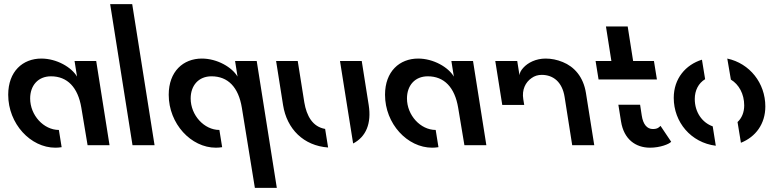

<svg xmlns="http://www.w3.org/2000/svg" viewBox="-20 -708 3792 936"><path d="M376.5 -183 407 0H514L449 -410.5H343.5L355.5 -334.5C329.5 -379.5 257 -422.5 181.5 -422.5C91 -422.5 20 -360 20 -246C20 -104.5 129 12 250 12C260.5 12 270.5 11 280.5 9.5L267 -74.5C193 -74.5 127 -146 127 -228C127 -290.5 165 -336 228.5 -336C308.5 -336 360 -282 376.5 -183Z M733.5 0 624.5 -688H517L626 0Z M1159 -183 1222.5 208H1329.5L1231.5 -410.5H1126L1138 -334.5C1112 -379.5 1039.5 -422.5 964 -422.5C873.5 -422.5 802.5 -360 802.5 -246C802.5 -104.5 911.5 12 1032.5 12C1043 12 1053 11 1063 9.5L1049.5 -74.5C975.5 -74.5 909.5 -146 909.5 -228C909.5 -290.5 947.5 -336 1011 -336C1091 -336 1142.5 -283.5 1159 -183Z M1637.5 -410.5 1669.5 -209 1701.5 -8.5C1764.5 -41 1791.5 -106.5 1777.5 -195.5L1743.5 -410.5ZM1326 -410.5 1360 -195.5C1378.5 -79 1460 2.5 1579.5 11L1565 -79.5C1503.5 -90 1474.5 -143.5 1463.5 -209L1431.5 -410.5Z M2213.5 -183 2244 0H2351L2286 -410.5H2180.5L2192.5 -334.5C2166.5 -379.5 2094 -422.5 2018.5 -422.5C1928 -422.5 1857 -360 1857 -246C1857 -104.5 1966 12 2087 12C2097.5 12 2107.5 11 2117.5 9.5L2104 -74.5C2030 -74.5 1964 -146 1964 -228C1964 -290.5 2002 -336 2065.5 -336C2145.5 -336 2197 -282 2213.5 -183Z M2394.5 -410.5 2428.5 -196.5H2535.5L2531 -224.5C2523.5 -270.5 2541.5 -307 2571.5 -327.5C2586 -338 2602.5 -343 2621 -343C2677 -343 2721 -308.5 2732.5 -235L2769.5 0H2877L2836.5 -254.5C2824 -334 2779 -383 2723.5 -405.5C2695.5 -417 2667.5 -422.5 2640 -422.5C2592.5 -422.5 2553.5 -402.5 2531 -377.5C2519.5 -365 2513.5 -353 2512.5 -341.5L2501.5 -410.5Z M2883.5 -410.5 2898 -320.5H3182.5L3168 -410.5H3066.5L3040 -579H2934L2960.5 -410.5ZM2994.5 -197.5 3007.5 -116C3021.5 -28 3079.5 12 3149 12C3198 12 3242.5 -5.5 3252 -17L3200 -94.5C3199 -93 3195.5 -90 3189.5 -85.5C3183 -81 3174 -79 3162.5 -79C3134.5 -79 3115 -101.5 3108.5 -145L3100.5 -197.5Z M3575.5 -113 3592 -12C3663.5 -40.5 3711 -103.5 3711 -189C3711 -303 3635 -399 3525.5 -422.5L3543 -320C3582 -296.5 3608 -250.5 3608 -194C3608 -160 3596 -132 3575.5 -113ZM3264.5 -231C3264.5 -112.5 3348.5 -12.5 3469.5 2.5L3454.5 -92C3403.5 -110 3367 -160.5 3367 -225.5C3367 -267 3385 -302.5 3417.5 -322L3402 -417C3323 -392.5 3264.5 -325.5 3264.5 -231Z"/></svg>

Font: Font.Observer
Style: Regular
Weight: 500
Italic angle: 9°
Version: Version 1.001;FEAKit 1.0